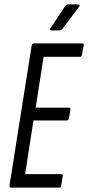

<svg xmlns="http://www.w3.org/2000/svg" viewBox="-20 -852 400 872"><path d="M30 0Q22 0 23 -9L124 -646Q126 -655 134 -655H352Q362 -655 360 -646L352 -602Q350 -594 343 -594H178L142 -363H292Q302 -363 300 -355L293 -313Q291 -305 284 -305H132L94 -61H258Q267 -61 265 -52L258 -9Q257 0 249 0ZM214 -714Q210 -714 208 -717.5Q206 -721 210 -725L276 -824Q282 -832 291 -832H335Q340 -832 341.5 -829Q343 -826 339 -821L265 -723Q259 -714 251 -714Z"/></svg>

Font: Sofia Sans Extra Condensed
Style: Italic
Weight: 400
Italic angle: -9°
Designer: Botio Nikoltchev, Ani Petrova
Foundry: lettersoup
Version: Version 4.101; ttfautohint (v1.8.4.7-5d5b)